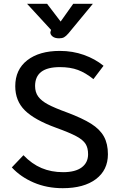

<svg xmlns="http://www.w3.org/2000/svg" viewBox="-20 -977 628 1007"><path d="M42 -99 103 -163Q147 -117 198 -95.5Q249 -74 311 -74Q375 -74 408.5 -99Q442 -124 442 -168Q442 -201 429 -222Q416 -243 381 -262Q346 -281 274 -307Q161 -348 110.5 -398Q60 -448 60 -525Q60 -612 123 -661Q186 -710 294 -710Q361 -710 420 -689Q479 -668 523 -632L470 -562Q429 -595 389 -610Q349 -625 294 -625Q164 -625 164 -526Q164 -493 180.5 -470.5Q197 -448 231.5 -429.5Q266 -411 332 -387Q412 -357 458 -328Q504 -299 525 -261Q546 -223 546 -168Q546 -85 483 -37.5Q420 10 309 10Q226 10 157 -19.5Q88 -49 42 -99ZM244 -807Q244 -809 246 -815L248 -820L122 -957H227L298 -864L364 -957H467L339 -802Q326 -787 316 -781.5Q306 -776 290 -776Q268 -776 256 -785.5Q244 -795 244 -807Z"/></svg>

Font: Niramit Medium
Style: Regular
Weight: 500
Designer: Katatrad Aksorn Co.,Ltd.
Foundry: Cadson Demak Co.,Ltd.
Version: Version 1.000; ttfautohint (v1.6)